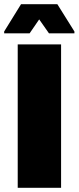

<svg xmlns="http://www.w3.org/2000/svg" viewBox="-40 -901 377 921"><path d="M45 0V-688H253V0ZM-20 -741V-750L61 -881H235L317 -750V-741H195L148 -808L102 -741Z"/></svg>

Font: Saira Semi Condensed Black
Style: Regular
Weight: 900
Width: 4
Designer: Hector Gatti with collaboration of the Omnibus-Type team
Foundry: Omnibus-Type
Version: Version 1.001; ttfautohint (v1.8)